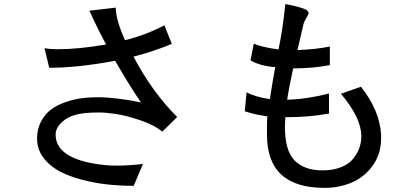

<svg xmlns="http://www.w3.org/2000/svg" viewBox="-20 -762 2040 932"><path d="M160 -89Q160 -135 178.5 -171Q197 -207 226 -229Q255 -251 294.5 -265Q334 -279 372 -284.5Q410 -290 451 -290Q541 -290 664 -265Q603 -355 539 -467Q358 -433 219 -433L196 -528Q224 -523 261 -523Q361 -523 495 -546Q453 -624 414 -710L542 -725Q542 -666 587 -567Q683 -590 778 -639L814 -549Q731 -514 628 -487Q719 -315 840 -194L768 -123Q726 -157 657.5 -179.5Q589 -202 540.5 -209Q492 -216 460 -216Q384 -216 345.5 -204.5Q307 -193 285 -173Q250 -143 250 -109Q250 -2 430 31Q488 42 549 42Q602 42 674 34L629 140Q565 140 503 133.5Q441 127 378 110.5Q315 94 267.5 68.5Q220 43 190 2.5Q160 -38 160 -89Z M1546 65Q1597 65 1635.5 49.5Q1674 34 1694.5 8.5Q1715 -17 1724.5 -44.5Q1734 -72 1734 -101Q1734 -189 1635 -307L1732 -341Q1823 -227 1830 -107V-92Q1830 -16 1790.5 40Q1751 96 1689.5 123Q1628 150 1555 150Q1276 150 1276 -107V-157Q1276 -178 1278 -197Q1215 -206 1168 -222L1177 -314Q1219 -291 1290 -281Q1306 -384 1316 -436Q1241 -442 1196 -469L1212 -550Q1250 -533 1332 -522Q1353 -623 1365 -742Q1369 -742 1378 -740Q1403 -735 1416 -731.5Q1429 -728 1446 -723Q1463 -718 1470.5 -711.5Q1478 -705 1478 -697Q1478 -694 1466 -673Q1454 -652 1454 -648L1424 -519Q1511 -522 1581 -536V-446Q1499 -430 1403 -430Q1381 -329 1374 -278Q1466 -280 1577 -308V-211Q1483 -193 1365 -193Q1363 -162 1363 -147Q1363 -31 1410 17Q1457 65 1546 65Z"/></svg>

Font: cwTeXHei
Style: Medium
Weight: 500
Version: Version 1.17